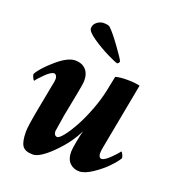

<svg xmlns="http://www.w3.org/2000/svg" viewBox="-120 -728 760 832"><g transform="rotate(20 260.5 -312.5)"><path d="M332 -488.3Q320.8 -490.7 283.9 -508.8Q247.1 -526.9 210 -552Q172.9 -577.1 172.9 -592.8Q172.9 -610.8 187.5 -621.8Q202.1 -632.8 216.8 -632.8Q240.2 -632.8 247.1 -626Q267.1 -607.4 302.7 -558.1Q338.4 -508.8 340.8 -500Q339.8 -493.2 332 -488.3ZM282.2 -110.4Q287.6 -139.6 293.9 -162.1Q266.1 -103 210.4 -47.6Q154.8 7.8 123 7.8Q86.9 7.8 74.2 -11Q61.5 -29.8 61.5 -76.2Q61.5 -102.5 80.1 -199.2Q98.1 -292 99.6 -301.8Q104.5 -321.3 104.5 -334Q104.5 -341.3 100.6 -347.9Q96.7 -354.5 89.8 -354.5Q76.2 -354.5 50.5 -329.1Q24.9 -303.7 20.5 -294.9Q16.1 -294.9 11.5 -305.2Q6.8 -315.4 6.8 -321.3Q22.9 -351.6 73 -395Q123 -438.5 158.2 -438.5Q188 -438.5 205.8 -420.4Q223.6 -402.3 223.6 -369.1Q223.6 -354.5 214.8 -310.5L192.4 -194.3Q180.7 -124 180.7 -120.1Q180.7 -111.8 184.8 -105.7Q189 -99.6 196.3 -99.6Q206.5 -99.6 225.6 -124.3Q244.6 -148.9 264.6 -186Q284.7 -223.1 303 -271.7Q321.3 -320.3 330.1 -363.3L343.8 -430.7Q363.3 -436.5 398.4 -436.5Q432.6 -436.5 456.1 -430.7L399.4 -128.9Q395.5 -109.4 395.5 -96.7Q395.5 -88.9 398.9 -82.5Q402.3 -76.2 409.2 -76.2Q422.9 -76.2 448.5 -101.6Q474.1 -127 478.5 -135.7Q482.9 -135.7 487.5 -125.5Q492.2 -115.2 492.2 -109.4Q482.9 -92.3 457 -65.4Q431.2 -38.6 396.2 -15.4Q361.3 7.8 336.9 7.8Q310.5 7.8 293 -9.3Q275.4 -26.4 275.4 -61.5Q275.4 -72.8 282.2 -110.4Z"/></g></svg>

Font: Amiri
Style: Bold Slanted
Weight: 700
Italic angle: 9°
Designer: Khaled Hosny
Version: Version 000.107